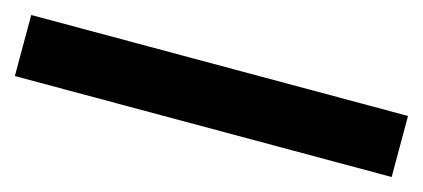

<svg xmlns="http://www.w3.org/2000/svg" viewBox="-27 -49 696 316"><g transform="rotate(15 321.0 109.0)"><path d="M0 161V57H642V161Z"/></g></svg>

Font: Smooch Sans ExtraBold
Style: Regular
Weight: 800
Designer: Robert E. Leuschke
Foundry: Robert E. Leuschke
Version: Version 1.010